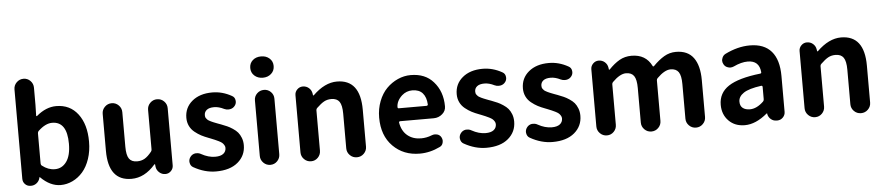

<svg xmlns="http://www.w3.org/2000/svg" viewBox="-45 -1113 6572 1428"><g transform="rotate(-5 3241.0 -398.5)"><path d="M360.4 13.7Q282.2 13.7 210.9 -57.6Q210 -58.6 208.5 -58.6Q207 -58.6 207 -57.6L206.1 -52.7Q200.2 -29.3 181.6 -14.6Q163.1 0 139.6 0H136.7Q112.3 0 95.7 -16.6Q79.1 -33.2 79.1 -57.6V-724.6Q79.1 -754.9 100.6 -776.4Q122.1 -797.9 152.3 -797.9Q182.6 -797.9 203.6 -776.4Q224.6 -754.9 224.6 -724.6V-596.7L222.7 -516.6Q222.7 -513.7 225.1 -512.7Q227.5 -511.7 229.5 -513.7Q300.8 -574.2 377 -574.2Q479.5 -574.2 538.6 -496.6Q597.7 -418.9 597.7 -290Q597.7 -219.7 578.1 -161.6Q558.6 -103.5 525.4 -65.4Q492.2 -27.3 449.2 -6.8Q406.2 13.7 360.4 13.7ZM327.1 -107.4Q380.9 -107.4 414.1 -153.3Q447.3 -199.2 447.3 -287.1Q447.3 -453.1 335.9 -453.1Q286.1 -453.1 232.4 -402.3Q224.6 -395.5 224.6 -384.8V-159.2Q224.6 -148.4 232.4 -142.6Q277.3 -107.4 327.1 -107.4Z M888.7 13.7Q716.8 13.7 716.8 -210V-486.3Q716.8 -516.6 738.3 -538.1Q759.8 -559.6 790 -559.6Q820.3 -559.6 841.8 -538.1Q863.3 -516.6 863.3 -486.3V-228.5Q863.3 -165 881.8 -138.7Q900.4 -112.3 941.4 -112.3Q973.6 -112.3 998 -126.5Q1022.5 -140.6 1049.8 -174.8Q1055.7 -181.6 1055.7 -191.4V-486.3Q1055.7 -516.6 1077.1 -538.1Q1098.6 -559.6 1128.9 -559.6Q1159.2 -559.6 1180.7 -538.1Q1202.1 -516.6 1202.1 -486.3V-59.6Q1202.1 -35.2 1184.6 -17.6Q1167 0 1142.6 0Q1117.2 0 1097.7 -17.1Q1078.1 -34.2 1074.2 -59.6L1072.3 -78.1Q1071.3 -80.1 1069.3 -80.1Q1067.4 -80.1 1066.4 -78.1Q987.3 13.7 888.7 13.7Z M1519.5 13.7Q1435.5 13.7 1352.5 -33.2Q1333 -43.9 1329.1 -68.4Q1328.1 -73.2 1328.1 -77.1Q1328.1 -95.7 1339.8 -111.3Q1353.5 -129.9 1377 -133.8Q1382.8 -133.8 1387.7 -133.8Q1405.3 -133.8 1419.9 -125Q1472.7 -95.7 1523.4 -95.7Q1563.5 -95.7 1584 -111.8Q1604.5 -127.9 1604.5 -155.3Q1604.5 -166 1598.1 -176.3Q1591.8 -186.5 1584 -193.4Q1576.2 -200.2 1559.6 -208.5Q1543 -216.8 1532.2 -221.2Q1521.5 -225.6 1500 -234.4Q1491.2 -237.3 1487.3 -239.3Q1456.1 -251 1432.6 -263.2Q1409.2 -275.4 1384.8 -294.9Q1360.4 -314.5 1347.2 -341.8Q1334 -369.1 1334 -402.3Q1334 -478.5 1391.1 -526.4Q1448.2 -574.2 1542 -574.2Q1617.2 -574.2 1686.5 -535.2Q1707 -524.4 1710 -502Q1710.9 -497.1 1710.9 -492.2Q1710.9 -474.6 1700.2 -460.9Q1686.5 -442.4 1663.1 -438.5Q1657.2 -437.5 1650.4 -437.5Q1634.8 -437.5 1620.1 -444.3Q1581.1 -463.9 1545.9 -463.9Q1509.8 -463.9 1491.2 -449.2Q1472.7 -434.6 1472.7 -410.2Q1472.7 -403.3 1474.1 -397.5Q1475.6 -391.6 1480 -386.2Q1484.4 -380.9 1488.3 -376.5Q1492.2 -372.1 1500.5 -367.7Q1508.8 -363.3 1514.2 -360.4Q1519.5 -357.4 1530.8 -353Q1542 -348.6 1547.9 -346.2Q1553.7 -343.8 1566.9 -338.9Q1580.1 -334 1585.9 -332Q1613.3 -321.3 1631.3 -313.5Q1649.4 -305.7 1672.4 -290.5Q1695.3 -275.4 1709 -259.3Q1722.7 -243.2 1732.4 -218.3Q1742.2 -193.4 1742.2 -163.1Q1742.2 -85.9 1683.6 -36.1Q1625 13.7 1519.5 13.7Z M1853.5 -73.2V-487.3Q1853.5 -517.6 1875 -538.6Q1896.5 -559.6 1926.8 -559.6Q1957 -559.6 1978 -538.6Q1999 -517.6 1999 -487.3V-73.2Q1999 -43 1978 -21.5Q1957 0 1926.8 0Q1896.5 0 1875 -21.5Q1853.5 -43 1853.5 -73.2ZM1927.7 -650.4Q1889.6 -650.4 1864.7 -672.9Q1839.8 -695.3 1839.8 -730.5Q1839.8 -765.6 1864.3 -787.6Q1888.7 -809.6 1927.7 -809.6Q1964.8 -809.6 1989.7 -787.6Q2014.6 -765.6 2014.6 -730.5Q2014.6 -695.3 1989.7 -672.9Q1964.8 -650.4 1927.7 -650.4Z M2157.2 -73.2V-500Q2157.2 -524.4 2174.8 -542Q2192.4 -559.6 2216.8 -559.6Q2243.2 -559.6 2262.2 -543Q2281.2 -526.4 2285.2 -501L2287.1 -488.3Q2287.1 -486.3 2289.1 -486.3Q2291 -486.3 2293 -487.3Q2381.8 -574.2 2472.7 -574.2Q2646.5 -574.2 2646.5 -348.6V-73.2Q2646.5 -43 2625 -21.5Q2603.5 0 2572.8 0Q2542 0 2520.5 -21.5Q2499 -43 2499 -73.2V-331.1Q2499 -394.5 2480.5 -421.4Q2461.9 -448.2 2419.9 -448.2Q2389.6 -448.2 2365.7 -435.1Q2341.8 -421.9 2310.5 -391.6Q2302.7 -384.8 2302.7 -375V-73.2Q2302.7 -43 2281.7 -21.5Q2260.7 0 2230.5 0Q2200.2 0 2178.7 -21.5Q2157.2 -43 2157.2 -73.2Z M3041 13.7Q2919.9 13.7 2841.3 -65.4Q2762.7 -144.5 2762.7 -279.3Q2762.7 -344.7 2784.7 -401.4Q2806.6 -458 2843.3 -495.1Q2879.9 -532.2 2926.8 -553.2Q2973.6 -574.2 3023.4 -574.2Q3131.8 -574.2 3192.4 -504.9Q3257.8 -431.6 3257.8 -320.3Q3257.8 -286.1 3231.4 -263.7Q3204.1 -239.3 3166 -239.3H2915Q2912.1 -239.3 2909.2 -236.3Q2906.2 -233.4 2907.2 -229.5Q2918 -166 2959 -132.3Q3000 -98.6 3060.5 -98.6Q3101.6 -98.6 3140.6 -114.3Q3152.3 -119.1 3164.1 -119.1Q3172.9 -119.1 3180.7 -117.2Q3202.1 -111.3 3211.9 -92.8Q3218.8 -80.1 3218.8 -66.4Q3218.8 -59.6 3216.8 -52.7Q3211.9 -31.2 3192.4 -22.5Q3118.2 13.7 3041 13.7ZM2905.3 -343.8Q2905.3 -340.8 2907.2 -338.9Q2909.2 -335.9 2913.1 -335.9H3122.1Q3126 -335.9 3128.9 -338.9Q3131.8 -341.8 3131.8 -345.7Q3131.8 -345.7 3131.8 -345.7Q3128.9 -400.4 3102.5 -430.2Q3076.2 -460 3025.4 -460Q2981.4 -460 2948.2 -430.7Q2905.3 -391.6 2905.3 -343.8Z M3538.1 13.7Q3454.1 13.7 3371.1 -33.2Q3351.6 -43.9 3347.7 -68.4Q3346.7 -73.2 3346.7 -77.1Q3346.7 -95.7 3358.4 -111.3Q3372.1 -129.9 3395.5 -133.8Q3401.4 -133.8 3406.2 -133.8Q3423.8 -133.8 3438.5 -125Q3491.2 -95.7 3542 -95.7Q3582 -95.7 3602.5 -111.8Q3623 -127.9 3623 -155.3Q3623 -166 3616.7 -176.3Q3610.4 -186.5 3602.5 -193.4Q3594.7 -200.2 3578.1 -208.5Q3561.5 -216.8 3550.8 -221.2Q3540 -225.6 3518.6 -234.4Q3509.8 -237.3 3505.9 -239.3Q3474.6 -251 3451.2 -263.2Q3427.7 -275.4 3403.3 -294.9Q3378.9 -314.5 3365.7 -341.8Q3352.5 -369.1 3352.5 -402.3Q3352.5 -478.5 3409.7 -526.4Q3466.8 -574.2 3560.5 -574.2Q3635.7 -574.2 3705.1 -535.2Q3725.6 -524.4 3728.5 -502Q3729.5 -497.1 3729.5 -492.2Q3729.5 -474.6 3718.8 -460.9Q3705.1 -442.4 3681.6 -438.5Q3675.8 -437.5 3668.9 -437.5Q3653.3 -437.5 3638.7 -444.3Q3599.6 -463.9 3564.5 -463.9Q3528.3 -463.9 3509.8 -449.2Q3491.2 -434.6 3491.2 -410.2Q3491.2 -403.3 3492.7 -397.5Q3494.1 -391.6 3498.5 -386.2Q3502.9 -380.9 3506.8 -376.5Q3510.7 -372.1 3519 -367.7Q3527.3 -363.3 3532.7 -360.4Q3538.1 -357.4 3549.3 -353Q3560.5 -348.6 3566.4 -346.2Q3572.3 -343.8 3585.4 -338.9Q3598.6 -334 3604.5 -332Q3631.8 -321.3 3649.9 -313.5Q3668 -305.7 3690.9 -290.5Q3713.9 -275.4 3727.5 -259.3Q3741.2 -243.2 3751 -218.3Q3760.7 -193.4 3760.7 -163.1Q3760.7 -85.9 3702.1 -36.1Q3643.6 13.7 3538.1 13.7Z M4032.2 13.7Q3948.2 13.7 3865.2 -33.2Q3845.7 -43.9 3841.8 -68.4Q3840.8 -73.2 3840.8 -77.1Q3840.8 -95.7 3852.5 -111.3Q3866.2 -129.9 3889.6 -133.8Q3895.5 -133.8 3900.4 -133.8Q3918 -133.8 3932.6 -125Q3985.4 -95.7 4036.1 -95.7Q4076.2 -95.7 4096.7 -111.8Q4117.2 -127.9 4117.2 -155.3Q4117.2 -166 4110.8 -176.3Q4104.5 -186.5 4096.7 -193.4Q4088.9 -200.2 4072.3 -208.5Q4055.7 -216.8 4044.9 -221.2Q4034.2 -225.6 4012.7 -234.4Q4003.9 -237.3 4000 -239.3Q3968.8 -251 3945.3 -263.2Q3921.9 -275.4 3897.5 -294.9Q3873 -314.5 3859.9 -341.8Q3846.7 -369.1 3846.7 -402.3Q3846.7 -478.5 3903.8 -526.4Q3960.9 -574.2 4054.7 -574.2Q4129.9 -574.2 4199.2 -535.2Q4219.7 -524.4 4222.7 -502Q4223.6 -497.1 4223.6 -492.2Q4223.6 -474.6 4212.9 -460.9Q4199.2 -442.4 4175.8 -438.5Q4169.9 -437.5 4163.1 -437.5Q4147.5 -437.5 4132.8 -444.3Q4093.8 -463.9 4058.6 -463.9Q4022.5 -463.9 4003.9 -449.2Q3985.4 -434.6 3985.4 -410.2Q3985.4 -403.3 3986.8 -397.5Q3988.3 -391.6 3992.7 -386.2Q3997.1 -380.9 4001 -376.5Q4004.9 -372.1 4013.2 -367.7Q4021.5 -363.3 4026.9 -360.4Q4032.2 -357.4 4043.5 -353Q4054.7 -348.6 4060.5 -346.2Q4066.4 -343.8 4079.6 -338.9Q4092.8 -334 4098.6 -332Q4126 -321.3 4144 -313.5Q4162.1 -305.7 4185.1 -290.5Q4208 -275.4 4221.7 -259.3Q4235.4 -243.2 4245.1 -218.3Q4254.9 -193.4 4254.9 -163.1Q4254.9 -85.9 4196.3 -36.1Q4137.7 13.7 4032.2 13.7Z M4366.2 -73.2V-500Q4366.2 -524.4 4383.8 -542Q4401.4 -559.6 4425.8 -559.6Q4452.1 -559.6 4471.2 -543Q4490.2 -526.4 4494.1 -501L4496.1 -487.3Q4496.1 -485.4 4498 -485.4Q4500 -485.4 4502 -486.3Q4542 -528.3 4582 -551.3Q4622.1 -574.2 4671.9 -574.2Q4778.3 -574.2 4822.3 -485.4Q4823.2 -481.4 4826.7 -481Q4830.1 -480.5 4833 -483.4Q4875 -526.4 4915.5 -550.3Q4956.1 -574.2 5003.9 -574.2Q5091.8 -574.2 5134.8 -515.6Q5177.7 -457 5177.7 -348.6V-73.2Q5177.7 -43 5156.2 -21.5Q5134.8 0 5104.5 0Q5074.2 0 5052.7 -21.5Q5031.2 -43 5031.2 -73.2V-331.1Q5031.2 -394.5 5012.7 -421.4Q4994.1 -448.2 4953.1 -448.2Q4908.2 -448.2 4851.6 -391.6Q4844.7 -384.8 4844.7 -375V-73.2Q4844.7 -43 4823.2 -21.5Q4801.8 0 4771.5 0Q4741.2 0 4719.7 -21.5Q4698.2 -43 4698.2 -73.2V-331.1Q4698.2 -394.5 4679.7 -421.4Q4661.1 -448.2 4620.1 -448.2Q4575.2 -448.2 4518.6 -391.6Q4511.7 -384.8 4511.7 -375V-73.2Q4511.7 -43 4490.7 -21.5Q4469.7 0 4439.5 0Q4409.2 0 4387.7 -21.5Q4366.2 -43 4366.2 -73.2Z M5467.8 13.7Q5393.6 13.7 5347.7 -33.2Q5301.8 -80.1 5301.8 -152.3Q5301.8 -241.2 5376.5 -290.5Q5451.2 -339.8 5614.3 -358.4Q5624 -359.4 5623 -369.1Q5615.2 -456.1 5529.3 -456.1Q5481.4 -456.1 5423.8 -428.7Q5411.1 -422.9 5398.4 -422.9Q5389.6 -422.9 5380.9 -425.8Q5359.4 -431.6 5348.6 -451.2Q5340.8 -464.8 5340.8 -478.5Q5340.8 -486.3 5343.8 -494.1Q5349.6 -516.6 5370.1 -527.3Q5464.8 -574.2 5555.7 -574.2Q5662.1 -574.2 5716.3 -511.2Q5770.5 -448.2 5770.5 -327.1V-59.6Q5770.5 -35.2 5752.9 -17.6Q5735.4 0 5710.9 0H5706.1Q5681.6 0 5663.6 -15.1Q5645.5 -30.3 5640.6 -53.7V-58.6Q5639.6 -59.6 5638.2 -59.6Q5636.7 -59.6 5635.7 -58.6Q5549.8 13.7 5467.8 13.7ZM5515.6 -100.6Q5566.4 -100.6 5617.2 -149.4Q5624 -156.2 5624 -166V-258.8Q5624 -262.7 5621.1 -265.6Q5619.1 -267.6 5615.2 -267.6Q5615.2 -267.6 5614.3 -267.6Q5521.5 -254.9 5481.9 -228.5Q5442.4 -202.1 5442.4 -164.1Q5442.4 -131.8 5462.4 -116.2Q5482.4 -100.6 5515.6 -100.6Z M5920.9 -73.2V-500Q5920.9 -524.4 5938.5 -542Q5956.1 -559.6 5980.5 -559.6Q6006.8 -559.6 6025.9 -543Q6044.9 -526.4 6048.8 -501L6050.8 -488.3Q6050.8 -486.3 6052.7 -486.3Q6054.7 -486.3 6056.6 -487.3Q6145.5 -574.2 6236.3 -574.2Q6410.2 -574.2 6410.2 -348.6V-73.2Q6410.2 -43 6388.7 -21.5Q6367.2 0 6336.4 0Q6305.7 0 6284.2 -21.5Q6262.7 -43 6262.7 -73.2V-331.1Q6262.7 -394.5 6244.1 -421.4Q6225.6 -448.2 6183.6 -448.2Q6153.3 -448.2 6129.4 -435.1Q6105.5 -421.9 6074.2 -391.6Q6066.4 -384.8 6066.4 -375V-73.2Q6066.4 -43 6045.4 -21.5Q6024.4 0 5994.1 0Q5963.9 0 5942.4 -21.5Q5920.9 -43 5920.9 -73.2Z"/></g></svg>

Font: Gen Jyuu GothicX Bold
Style: Bold
Weight: 700
Designer: Ryoko NISHIZUKA (kana &amp; ideographs); Paul D. Hunt (Latin, Greek &amp; Cyrillic); Wenlong ZHANG (bopomofo); Sandoll C
Version: Version 1.058.20140828